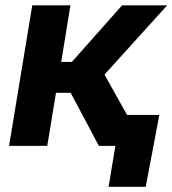

<svg xmlns="http://www.w3.org/2000/svg" viewBox="-20 -556 657 732"><path d="M14.6 0 103 -535.6H248.5L213.4 -319.8H253.9L445.3 -535.6H617.2L378.4 -271.5L530.3 0H356.9L249.5 -202.1H193.4L160.2 0ZM394 156.2 419.9 0H377.9L397 -117.7H587.4L535.6 156.2Z"/></svg>

Font: Inter 20pt
Style: Bold Italic
Weight: 700
Italic angle: -9.3988°
Version: Version 4.001;git-66647c0bb